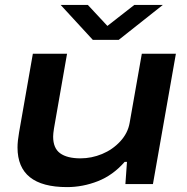

<svg xmlns="http://www.w3.org/2000/svg" viewBox="-20 -744 756 776"><path d="M638.2 -724.1 460 -583H355L225.1 -724.1H335L414.1 -639.2L522.9 -724.1ZM251 12.2Q50.8 12.2 50.8 -147.9Q50.8 -173.3 57.1 -209L112.8 -526.9H251L198.2 -225.1Q194.8 -203.6 194.8 -191.9Q194.8 -145 223.1 -124.5Q251.5 -104 305.2 -104Q350.1 -104 392.6 -121.6Q435.1 -139.2 465.8 -172.4Q496.6 -205.6 503.9 -247.1L553.2 -526.9H690.9L598.1 0H486.8L493.2 -89.8H483.9Q436.5 -35.6 375.5 -11.7Q314.5 12.2 251 12.2Z"/></svg>

Font: Archivo Expanded SemiBold
Style: Italic
Weight: 600
Width: 7
Italic angle: -10°
Designer: Hector Gatti
Foundry: Omnibus-Type
Version: Version 2.001